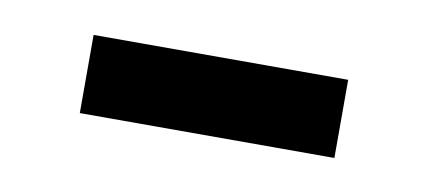

<svg xmlns="http://www.w3.org/2000/svg" viewBox="-27 -370 400 179"><g transform="rotate(10 173.0 -280.0)"><path d="M52 -317H293V-243H52Z"/></g></svg>

Font: Encode Sans Compressed
Style: Medium
Weight: 500
Designer: Pablo Impallari, Andres Torresi
Foundry: Pablo Impallari, Andres Torresi
Version: Version 1.000; ttfautohint (v1.00) -l 8 -r 50 -G 200 -x 14 -